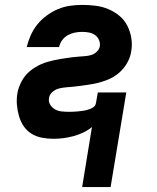

<svg xmlns="http://www.w3.org/2000/svg" viewBox="-20 -558 640 783"><path d="M315 205 355 -40Q338 -26 318.5 -17Q299 -8 278.5 -2.5Q258 3 238 5.5Q218 8 198 8Q174 8 150.5 3.5Q127 -1 108 -13Q89 -25 76.5 -43.5Q64 -62 57.5 -84.5Q51 -107 49 -130.5Q47 -154 51 -178Q53 -190 57.5 -202.5Q62 -215 68.5 -227Q75 -239 83.5 -249.5Q92 -260 102.5 -268.5Q113 -277 124.5 -284Q136 -291 148.5 -296.5Q161 -302 173.5 -305.5Q186 -309 198.5 -312Q211 -315 224 -317Q237 -319 249.5 -321Q262 -323 275 -324.5Q288 -326 300.5 -327Q313 -328 326 -329Q339 -330 351.5 -333.5Q364 -337 374.5 -347Q385 -357 387 -369Q389 -383 383.5 -395.5Q378 -408 367 -415.5Q356 -423 342.5 -425.5Q329 -428 315 -428Q300 -428 285 -425Q270 -422 256.5 -414.5Q243 -407 233.5 -394Q224 -381 221 -366H89Q95 -391 105.5 -414.5Q116 -438 132.5 -458.5Q149 -479 171 -495Q193 -511 217 -521Q241 -531 266 -534.5Q291 -538 315 -538Q343 -538 370.5 -534.5Q398 -531 422.5 -520.5Q447 -510 467 -493.5Q487 -477 499 -453.5Q511 -430 515.5 -403Q520 -376 515 -348Q513 -334 507.5 -320Q502 -306 493.5 -293Q485 -280 474 -269Q463 -258 450.5 -249.5Q438 -241 424 -235Q410 -229 395.5 -224.5Q381 -220 366.5 -217Q352 -214 337.5 -212Q323 -210 308.5 -208Q294 -206 279.5 -204.5Q265 -203 251 -202Q237 -201 222 -197.5Q207 -194 194.5 -183.5Q182 -173 180 -159Q177 -144 184.5 -131.5Q192 -119 204.5 -112Q217 -105 232 -103.5Q247 -102 262 -102Q271 -102 281 -102.5Q291 -103 301 -104Q311 -105 320.5 -106.5Q330 -108 340 -111Q350 -114 359.5 -120Q369 -126 371 -136L379 -181H495L431 205Z"/></svg>

Font: Iosevka Curly XBdEx
Style: Italic
Weight: 800
Width: 7
Italic angle: -9°
Monospace: yes
Designer: Belleve Invis
Foundry: Belleve Invis
Version: Version 11.1.0; ttfautohint (v1.8.3)